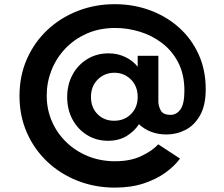

<svg xmlns="http://www.w3.org/2000/svg" viewBox="-20 -634 1043 896"><path d="M516 241.5Q592 241.5 651.2 221.8Q710.5 202 753 171Q795.5 140 820 106L718.5 39.5Q692 69 640.5 93.8Q589 118.5 517 118.5Q449 118.5 391 95Q333 71.5 289.8 29.8Q246.5 -12 222.2 -67.8Q198 -123.5 198 -188Q198 -249.5 220.2 -306Q242.5 -362.5 284.5 -407Q326.5 -451.5 385.5 -477.5Q444.5 -503.5 518.5 -503.5Q575 -503.5 632 -486.2Q689 -469 736.2 -433Q783.5 -397 812 -341.8Q840.5 -286.5 840.5 -210.5Q840.5 -148.5 822 -123.2Q803.5 -98 776 -98Q741 -98 730 -118.8Q719 -139.5 719 -161.5V-373.5H622.5V-322.5Q600 -351 564.5 -368Q529 -385 487 -385Q430.5 -385 386.8 -358Q343 -331 318.2 -284.8Q293.5 -238.5 293.5 -181Q293.5 -122.5 318.5 -76.2Q343.5 -30 386.8 -3.5Q430 23 484.5 23Q534 23 570.5 1Q607 -21 628.5 -54.5Q652 -32 684.5 -19.2Q717 -6.5 757.5 -6.5Q804.5 -6.5 846 -28Q887.5 -49.5 913.8 -96Q940 -142.5 940 -218Q940 -307.5 906.8 -380.5Q873.5 -453.5 815 -505.8Q756.5 -558 679.5 -586.2Q602.5 -614.5 515.5 -614.5Q424 -614.5 343.5 -583.2Q263 -552 201.8 -494.8Q140.5 -437.5 105.8 -359Q71 -280.5 71 -186.5Q71 -93 105.5 -14.8Q140 63.5 201.2 121Q262.5 178.5 343.2 210Q424 241.5 516 241.5ZM512.5 -70.5Q465.5 -70.5 435 -101.5Q404.5 -132.5 404.5 -181Q404.5 -231.5 436.2 -263Q468 -294.5 513.5 -294.5Q559.5 -294.5 591 -263Q622.5 -231.5 622.5 -181.5Q622.5 -133 591.5 -101.8Q560.5 -70.5 512.5 -70.5Z"/></svg>

Font: Spartan
Style: Bold
Weight: 700
Designer: Matt Bailey, Mirko Velimirovic
Foundry: Matt Bailey
Version: Version 1.003; ttfautohint (v1.8.3)